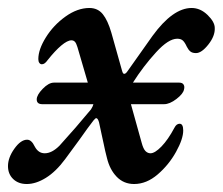

<svg xmlns="http://www.w3.org/2000/svg" viewBox="-36 -447 558 481"><path d="M455 -314Q446 -314 441 -318Q436 -322 432 -330Q427 -341 422 -345.5Q417 -350 408 -350Q386 -350 355 -316Q323 -281 297 -240H413Q421 -240 424 -235Q427 -230 425 -223Q423 -212 406 -199Q389 -186 375 -186H292L319 -89Q323 -74 328.5 -68.5Q334 -63 341 -63Q352 -63 368.5 -80Q385 -97 401 -127Q406 -137 414 -137Q423 -137 423 -120Q423 -99 405 -66.5Q387 -34 359 -10Q331 14 300 14Q274 14 256.5 -4Q239 -22 232 -51Q227 -70 224 -85.5Q221 -101 218 -113L212 -141Q209 -151 205 -151Q203 -151 198 -145Q184 -127 163 -97L127 -48Q104 -17 79 -1.5Q54 14 31 14Q10 14 -3 1.5Q-16 -11 -16 -31Q-16 -52 0 -74.5Q16 -97 32 -97Q43 -97 51 -80Q60 -63 76 -63Q94 -63 113 -82Q154 -127 192 -173Q197 -181 198 -186H70Q56 -186 56 -198Q56 -209 71 -224.5Q86 -240 99 -240H184L158 -329Q155 -339 151.5 -342.5Q148 -346 143 -346Q133 -346 117.5 -333Q102 -320 83 -296Q76 -286 69 -286Q65 -286 62.5 -289.5Q60 -293 60 -299Q60 -323 79 -353.5Q98 -384 128 -405.5Q158 -427 188 -427Q209 -427 221.5 -411.5Q234 -396 243 -365L270 -269Q272 -262 275 -262Q279 -262 283 -268L346 -357Q397 -427 444 -427Q466 -427 484 -409.5Q502 -392 502 -377Q503 -357 486 -335.5Q469 -314 455 -314Z"/></svg>

Font: EB Garamond SemiBold
Style: Italic
Weight: 600
Italic angle: -17.2°
Designer: Georg Duffner and Octavio Pardo
Foundry: Georg Duffner
Version: Version 1.000